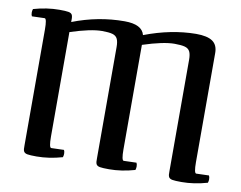

<svg xmlns="http://www.w3.org/2000/svg" viewBox="-78 -819 1179 939"><g transform="rotate(10 511.0 -350.0)"><path d="M728 -647Q762 -647 779.5 -642Q797 -637 804 -623Q811 -609 811 -582V-30Q810 -9 814.5 -0.5Q819 8 832.5 10.5Q846 13 878 13Q940 13 1006 -6Q1009 -15 1009 -23Q1009 -35 1005 -42L942 -40Q931 -40 931 -95V-637Q931 -677 905 -695Q879 -713 823 -713Q699 -712 568 -662Q555 -713 468 -713Q337 -713 211 -664V-670Q212 -691 207.5 -699.5Q203 -708 189.5 -710.5Q176 -713 144 -713Q82 -713 16 -694Q13 -685 13 -677Q13 -665 17 -658L80 -660Q91 -660 91 -605V-30Q90 -9 94.5 -0.5Q99 8 112.5 10.5Q126 13 158 13Q220 13 286 -6Q289 -15 289 -23Q289 -35 285 -42L222 -40Q211 -40 211 -95V-614Q312 -647 368 -647Q402 -647 419.5 -642Q437 -637 444 -623Q451 -609 451 -582V-30Q450 -9 454.5 -0.5Q459 8 472.5 10.5Q486 13 518 13Q580 13 646 -6Q649 -15 649 -23Q649 -35 645 -42L582 -40Q571 -40 571 -95V-614Q672 -647 728 -647Z"/></g></svg>

Font: Federant
Style: Regular
Weight: 400
Designer: Olexa M. Volochay, Alexei Vanyashin, Otto Ludwig Naegele
Foundry: Cyreal (www.cyreal.org)
Version: Version 1.011; ttfautohint (v1.4.1)